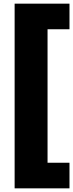

<svg xmlns="http://www.w3.org/2000/svg" viewBox="-20 -820 400 1050"><path d="M60 -800H360V-660H240V70H360V210H60Z"/></svg>

Font: Russo One
Style: Regular
Weight: 400
Designer: Jovanny lemonad
Foundry: Jovanny Lemonad
Version: Version 1.001